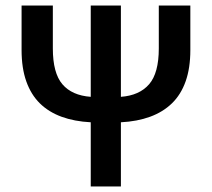

<svg xmlns="http://www.w3.org/2000/svg" viewBox="-20 -674 766 694"><path d="M308 0V-232Q249 -235 202.5 -252Q156 -269 124 -300.5Q92 -332 75 -380Q58 -428 58 -493V-654H171V-499Q171 -410 205.5 -369.5Q240 -329 308 -324V-654H417V-324Q484 -329 519 -369.5Q554 -410 554 -499V-654H668V-493Q668 -428 651 -380Q634 -332 601.5 -300.5Q569 -269 522.5 -252Q476 -235 417 -232V0Z"/></svg>

Font: TT Toshiba Sans Medium
Style: Regular
Weight: 500
Designer: Paul D. Hunt
Foundry: Toshiba Corporation
Version: Version 2.020;PS 2.000;hotconv 1.0.86;makeotf.lib2.5.63406